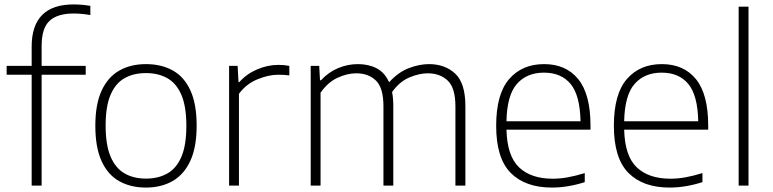

<svg xmlns="http://www.w3.org/2000/svg" viewBox="-20 -838 3490 867"><path d="M123 0V-500.5H10V-540.5H123V-627.5Q123 -818 312.5 -818Q349 -818 388 -811.5V-770Q348.5 -777 312.5 -777Q239.5 -777 203.8 -744Q168 -711 168 -630.5V-540.5H367V-500.5H168V0Z M639 9Q570.5 9 519 -19.5Q467.5 -48 439 -109.8Q410.5 -171.5 410.5 -270Q410.5 -367.5 439 -429Q467.5 -490.5 519 -519.5Q570.5 -548.5 639 -548.5Q708 -548.5 759.5 -520.2Q811 -492 839.5 -430.5Q868 -369 868 -270.5Q868 -173 839.2 -111.2Q810.5 -49.5 759 -20.2Q707.5 9 639 9ZM639 -31.5Q694.5 -31.5 735.5 -54.5Q776.5 -77.5 799 -129.8Q821.5 -182 821.5 -269Q821.5 -357.5 799 -409.8Q776.5 -462 735.5 -485Q694.5 -508 639 -508Q583.5 -508 542.8 -485.2Q502 -462.5 479.5 -410.5Q457 -358.5 457 -271.5Q457 -183 479.5 -130.5Q502 -78 542.8 -54.8Q583.5 -31.5 639 -31.5Z M1014.5 0V-540.5H1053L1057 -467.5H1061Q1093 -504 1140.8 -524.5Q1188.5 -545 1237 -545Q1264 -545 1286.5 -540.5V-497.5Q1274.5 -499 1262.2 -499.8Q1250 -500.5 1236 -500.5Q1193 -500.5 1142.8 -480Q1092.5 -459.5 1059 -414.5V0Z M1383 0V-540.5H1421.5L1425 -475.5H1429.5Q1463 -512 1506.2 -530.2Q1549.5 -548.5 1596.5 -548.5Q1644.5 -548.5 1681 -529.5Q1717.5 -510.5 1737 -466.5Q1779 -512.5 1826.5 -530.5Q1874 -548.5 1917 -548.5Q1989 -548.5 2035.2 -505.8Q2081.5 -463 2081.5 -359V0H2036.5V-357.5Q2036.5 -441 2001.8 -474Q1967 -507 1911.5 -507Q1873.5 -507 1829 -488.5Q1784.5 -470 1750.5 -422.5Q1756 -394 1756 -359.5V0H1711.5V-357.5Q1711.5 -441 1677.8 -474Q1644 -507 1589 -507Q1548 -507 1504.2 -486.8Q1460.5 -466.5 1427.5 -419.5V0Z M2472.5 9Q2352 9 2286.2 -57.2Q2220.5 -123.5 2220.5 -270Q2220.5 -413 2279 -480.8Q2337.5 -548.5 2437 -548.5Q2536 -548.5 2591.2 -480.5Q2646.5 -412.5 2646.5 -270V-252.5H2267Q2270 -133.5 2324 -82.2Q2378 -31 2476 -31Q2509.5 -31 2545 -37.5Q2580.5 -44 2620.5 -56.5V-15.5Q2543.5 9 2472.5 9ZM2436.5 -510Q2359 -510 2314.2 -459.2Q2269.5 -408.5 2267 -290.5H2601.5Q2599 -408 2556.5 -459Q2514 -510 2436.5 -510Z M3004 9Q2883.5 9 2817.8 -57.2Q2752 -123.5 2752 -270Q2752 -413 2810.5 -480.8Q2869 -548.5 2968.5 -548.5Q3067.5 -548.5 3122.8 -480.5Q3178 -412.5 3178 -270V-252.5H2798.5Q2801.5 -133.5 2855.5 -82.2Q2909.5 -31 3007.5 -31Q3041 -31 3076.5 -37.5Q3112 -44 3152 -56.5V-15.5Q3075 9 3004 9ZM2968 -510Q2890.5 -510 2845.8 -459.2Q2801 -408.5 2798.5 -290.5H3133Q3130.5 -408 3088 -459Q3045.5 -510 2968 -510Z M3315.5 0V-808H3360V0Z"/></svg>

Font: Encode Sans Semi Expanded ExtraLight
Style: Regular
Weight: 200
Width: 6
Designer: Multiple Designers
Foundry: Impallari Type
Version: Version 3.000; ttfautohint (v1.8.3) -l 8 -r 50 -G 200 -x 14 